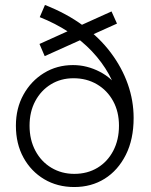

<svg xmlns="http://www.w3.org/2000/svg" viewBox="-20 -743 607 773"><path d="M279 10Q211 10 158 -21.5Q105 -53 74.5 -108.5Q44 -164 44 -237Q44 -307 74.5 -362Q105 -417 157 -449Q209 -481 274 -481Q303 -481 330 -474Q357 -467 382 -454Q407 -441 427 -423Q447 -405 463 -383L456 -344Q445 -396 418 -444.5Q391 -493 350.5 -536Q310 -579 256.5 -614Q203 -649 140 -674L161 -723Q248 -689 314.5 -640Q381 -591 426 -531Q471 -471 494.5 -404.5Q518 -338 518 -268Q518 -182 486.5 -119.5Q455 -57 401.5 -23.5Q348 10 279 10ZM279 -43Q332 -43 372.5 -67.5Q413 -92 436 -136Q459 -180 459 -237Q459 -293 435.5 -336Q412 -379 370.5 -403.5Q329 -428 276 -428Q225 -428 185 -403.5Q145 -379 122 -336Q99 -293 99 -237Q99 -180 122.5 -136Q146 -92 187 -67.5Q228 -43 279 -43ZM160 -517 139 -566 429 -697 451 -648Z"/></svg>

Font: Fustat Light
Style: Regular
Weight: 300
Designer: Mohamed Gaber, Khaled Hosny, Laura Garcia Mut
Foundry: Kief Type Foundry, Alif Type Foundry, Hard Type Foundry
Version: Version 1.007